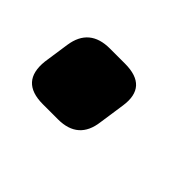

<svg xmlns="http://www.w3.org/2000/svg" viewBox="-46 -242 334 334"><g transform="rotate(45 120.5 -75.5)"><path d="M80 -151H117Q174 -151 166 -97L159 -49Q153 0 103 0H66Q10 0 16 -55L23 -103Q30 -151 80 -151Z"/></g></svg>

Font: Ezarion
Style: Bold Italic
Weight: 700
Italic angle: -8°
Designer: Natanael Gama
Version: Version 1.001;PS 001.001;hotconv 1.0.70;makeotf.lib2.5.58329